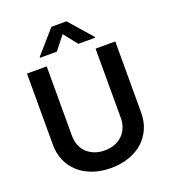

<svg xmlns="http://www.w3.org/2000/svg" viewBox="-168 -1073 1070 1206"><g transform="rotate(-20 367.0 -470.0)"><path d="M661.9 -727.3V-252.1Q661.9 -193.5 640.8 -145.1Q619.7 -96.6 581 -62Q542.3 -27.3 487.7 -8.2Q433.2 11 366.8 11Q300.1 11 245.6 -8.2Q191.1 -27.3 152.5 -62Q114 -96.6 92.9 -145.1Q71.7 -193.5 71.7 -252.1V-727.3H203.5V-263.1Q203.5 -229 214.8 -200.3Q226.2 -171.5 247.5 -150.7Q268.8 -130 299 -118.3Q329.2 -106.5 366.8 -106.5Q404.1 -106.5 434.3 -118.3Q464.5 -130 485.8 -150.7Q507.1 -171.5 518.6 -200.3Q530.2 -229 530.2 -263.1V-727.3ZM366.8 -883.5 294.7 -792.6H182.2V-797.6L316.4 -951H416.9L551.5 -797.6V-792.6H438.9Z"/></g></svg>

Font: Interop SemBd
Style: Regular
Weight: 600
Designer: Rasmus Andersson, Google, Jang Haemin
Foundry: jhaemin
Version: Version 1.008